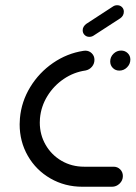

<svg xmlns="http://www.w3.org/2000/svg" viewBox="-20 -711 516 731"><path d="M54.8 -237.8Q54.8 -249.3 55.9 -260.7Q61.5 -324.4 95.2 -379.6Q128.9 -434.8 182 -471.3Q235.2 -507.8 297.4 -517.4Q302.6 -518.1 304.8 -518.1Q319.3 -518.1 329.4 -508.1Q339.6 -498.1 339.6 -483.3Q339.6 -468.1 330 -456.9Q320.4 -445.6 305.6 -442.6Q261.1 -436.3 223 -410.6Q184.8 -384.8 160.6 -345.6Q136.3 -306.3 132.2 -260.7Q131.5 -249.6 131.5 -244.4Q131.5 -198.1 153.7 -159.6Q175.9 -121.1 214.4 -98.7Q253 -76.3 300.4 -76.3H412.6Q427.4 -76.3 437.6 -66.1Q447.8 -55.9 447.8 -40.7Q447.8 -24.1 435.4 -12Q423 0 406.3 0H293.7Q227 0 172.2 -31.5Q117.4 -63 86.1 -117.4Q54.8 -171.9 54.8 -237.8ZM399.6 -477Q399.6 -494.1 412 -506.3Q424.4 -518.5 441.1 -518.5Q455.9 -518.5 466.1 -508.7Q476.3 -498.9 476.3 -484.4Q476.3 -467.4 463.9 -454.8Q451.5 -442.2 434.4 -442.2Q419.6 -442.2 409.6 -452.2Q399.6 -462.2 399.6 -477ZM320 -570.7Q309.3 -570.7 302 -578Q294.8 -585.2 294.8 -595.9Q294.8 -603.3 298.7 -609.6Q302.6 -615.9 308.9 -620.4L410.7 -686.7Q417.4 -691.1 426.3 -691.1Q437 -691.1 444.3 -684.1Q451.5 -677 451.5 -666.7Q451.5 -658.9 448 -652.4Q444.4 -645.9 438.1 -641.5L335.9 -575.2Q328.9 -570.7 320 -570.7Z"/></svg>

Font: 26F Galaxy Sans
Style: Bold Italic
Weight: 700
Italic angle: -5°
Designer: C₂₉H₂₅N₃O₅
Version: Version 1.200